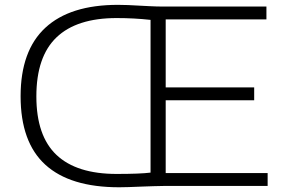

<svg xmlns="http://www.w3.org/2000/svg" viewBox="-20 -767 1176 792"><path d="M1084 -53V0H658.5Q641 0 612.5 1Q584 2 569 2.5Q501 5.5 471.5 5.5Q269 5.5 167 -87.5Q65 -180.5 65 -370Q65 -558 167 -652.5Q269 -747 466.5 -747Q502.5 -747 558.5 -743.5Q568.5 -743 598 -741.5Q627.5 -740 650 -740H1079V-687H663.5V-406.5H1028.5V-353.5H663.5V-53ZM601 -685Q533 -692.5 461 -692.5Q296.5 -692.5 213.2 -613Q130 -533.5 130 -369.5Q130 -206.5 213 -128Q296 -49.5 461 -49.5Q557.5 -49.5 601 -55Z"/></svg>

Font: Encode Sans Expanded Light
Style: Regular
Weight: 300
Width: 7
Designer: Multiple Designers
Foundry: Impallari Type
Version: Version 2.000